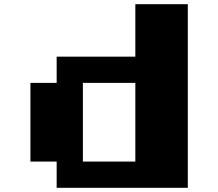

<svg xmlns="http://www.w3.org/2000/svg" viewBox="-20 -895 1040 915"><path d="M625 -875H875V0H250V-125H125V-500H250V-625H625ZM375 -500V-125H625V-500Z"/></svg>

Font: Dogica
Style: Bold
Weight: 700
Monospace: yes
Designer: Roberto Mocci
Version: Version 001.000